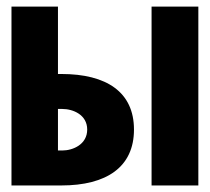

<svg xmlns="http://www.w3.org/2000/svg" viewBox="-20 -567 642 587"><path d="M15.1 0H167.5C305.7 0 389.6 -56.2 389.6 -170.9C389.6 -285.6 305.7 -340.8 167.5 -340.8H157.2V-546.9H15.1ZM443.4 0H586.4V-546.9H443.4ZM157.2 -106.9V-233.9H170.4C203.1 -233.9 246.6 -216.3 246.6 -170.9C246.6 -125.5 203.1 -106.9 170.4 -106.9Z"/></svg>

Font: Hack
Style: Bold
Weight: 700
Monospace: yes
Designer: Christopher Simpkins
Foundry: Christopher Simpkins
Version: Version 2.010